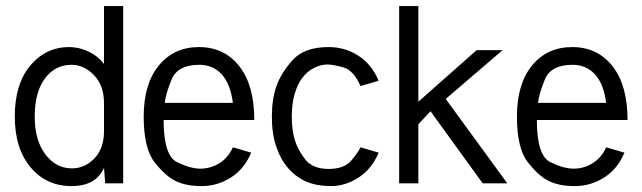

<svg xmlns="http://www.w3.org/2000/svg" viewBox="-20 -611 2141 640"><path d="M390.6 0H330.6L326.7 -51.8Q300.3 9.3 218.3 9.3Q134.3 9.3 81.8 -53.5Q29.3 -116.2 29.3 -222.2Q29.3 -331.1 81.1 -392.6Q132.8 -454.1 210.4 -454.1Q242.7 -454.1 273.9 -439.7Q305.2 -425.3 326.7 -397.9V-590.8H390.6ZM326.7 -173.8V-267.1Q326.7 -325.2 293.7 -360.1Q260.7 -395 218.3 -395Q163.6 -395 129.6 -349.4Q95.7 -303.7 95.7 -222.2Q95.7 -143.6 131.1 -96.7Q166.5 -49.8 219.7 -49.8Q263.2 -49.8 294.9 -83.3Q326.7 -116.7 326.7 -173.8Z M827.6 -210.9H525.4Q525.4 -92.8 569.8 -70.8Q614.3 -48.8 647.9 -48.8Q681.6 -48.8 711.2 -66.9Q740.7 -85 756.3 -120.1L817.4 -102.1Q793.9 -46.9 749 -18.8Q704.1 9.3 652.3 9.3Q600.6 9.3 566.4 -7.1Q532.2 -23.4 495.6 -69.8Q459 -116.2 459 -222.2Q459 -331.1 509.3 -392.6Q559.6 -454.1 643.1 -454.1Q727.5 -454.1 777.6 -390.4Q827.6 -326.7 827.6 -210.9ZM756.3 -268.1Q748 -332 718.8 -363.5Q689.5 -395 644.5 -395Q572.3 -395 552.2 -346.4Q532.2 -297.9 529.3 -268.1Z M1242.2 -102.1Q1218.8 -46.9 1174.3 -18.6Q1130.4 9.3 1083.5 9.3Q1036.6 9.3 1002.4 -5.1Q968.3 -19.5 942.4 -48.3Q916.5 -77.1 901.4 -120.6Q886.2 -164.1 886.2 -222.2Q886.2 -280.3 901.4 -323.7Q916.5 -367.2 955.3 -410.6Q994.1 -454.1 1075.2 -454.1Q1129.9 -454.1 1174.3 -425.5Q1218.8 -397 1242.2 -341.8L1181.6 -324.2Q1158.7 -376.5 1125 -386.2Q1091.3 -396 1070.8 -396Q1050.3 -396 1027.6 -385Q1004.9 -374 988.3 -352.3Q971.7 -330.6 962.2 -298.1Q952.6 -265.6 952.6 -222.2Q952.6 -178.7 962.2 -146Q971.7 -113.3 996.6 -80.6Q1021.5 -47.9 1075.2 -47.9Q1127 -47.9 1150.4 -75.2Q1173.8 -102.5 1181.6 -120.1Z M1670.9 0H1588.9L1415 -240.2L1374.5 -196.8V0H1310.5V-590.8H1374.5V-272L1568.8 -443.8H1655.3L1465.8 -281.2Z M2071.8 -210.9H1769.5Q1769.5 -92.8 1814 -70.8Q1858.4 -48.8 1892.1 -48.8Q1925.8 -48.8 1955.3 -66.9Q1984.9 -85 2000.5 -120.1L2061.5 -102.1Q2038.1 -46.9 1993.2 -18.8Q1948.2 9.3 1896.5 9.3Q1844.7 9.3 1810.5 -7.1Q1776.4 -23.4 1739.7 -69.8Q1703.1 -116.2 1703.1 -222.2Q1703.1 -331.1 1753.4 -392.6Q1803.7 -454.1 1887.2 -454.1Q1971.7 -454.1 2021.7 -390.4Q2071.8 -326.7 2071.8 -210.9ZM2000.5 -268.1Q1992.2 -332 1962.9 -363.5Q1933.6 -395 1888.7 -395Q1816.4 -395 1796.4 -346.4Q1776.4 -297.9 1773.4 -268.1Z"/></svg>

Font: Meera
Style: Regular
Weight: 400
Designer: Hussain KH and Suresh P for Swathanthra Malayalam Computing (SMC)
Version: Version 7.0.0+20221109